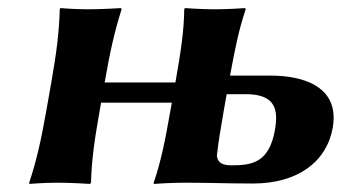

<svg xmlns="http://www.w3.org/2000/svg" viewBox="-20 -452 893 475"><path d="M511.5 0.8C540.6 1.4 568.6 2 605.8 2C716.8 2 788.3 -52 803.2 -136C804.7 -144.8 805.4 -153 805.4 -160.7C805.4 -236.2 735 -265 647.9 -265H549.1C561.6 -331.5 570.1 -375.9 587.8 -429L586.4 -432C586.4 -432 545.8 -429 511.8 -429C476.8 -429 437.4 -432 437.4 -432L435.8 -429C435.3 -375 426.8 -321 414.3 -250L413.9 -248H238.9L239.1 -249C252.5 -325 262.8 -372 280.8 -429L279.4 -432C279.4 -432 231.8 -429 197.8 -429C162.8 -429 129.4 -432 129.4 -432L127.8 -429C126.5 -376 120.4 -324.5 107.1 -249L94.9 -180C81.7 -104.9 70.1 -53.5 52.2 0L52.6 3C52.6 3 87.2 0 122.2 0C156.5 0 202.6 3 202.6 3L205.2 0C206.7 -57 213.5 -104 226.9 -180L230.1 -198H405.1L401.7 -179C388.7 -105 378.7 -54 360.2 0L360.6 3C360.6 3 401.2 0 436.2 0C470.2 0 511.5 0.8 511.5 0.8ZM660.3 -131C645.8 -49 602.8 -43 552.8 -43C531.1 -43 518.7 -48.7 516.5 -66.6C520.1 -99.5 525.9 -134.3 533.7 -179L540.8 -219H587.8C645 -219 663.1 -196.3 663.1 -159.7C663.1 -150.9 662.1 -141.3 660.3 -131Z"/></svg>

Font: Linux Biolinum O 
Style: Bold Italic
Weight: 700
Designer: Philipp H. Poll
Foundry: Philipp H. Poll
Version: Version 1.3.2